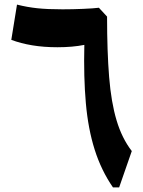

<svg xmlns="http://www.w3.org/2000/svg" viewBox="-20 -818 625 838"><path d="M447.3 -745.6Q447.3 -592.8 456.3 -481.9Q465.3 -371.1 488.8 -292.7Q512.2 -214.4 555.2 -158.7L500 0H473.1Q421.9 -74.2 393.3 -164.6Q364.7 -254.9 354.7 -367.7Q344.7 -480.5 348.1 -622.1Q296.9 -611.8 230.5 -611.8Q171.4 -611.8 121.3 -620.1Q71.3 -628.4 29.3 -644L54.2 -797.9Q99.1 -786.6 143.3 -782Q187.5 -777.3 252.9 -777.3Q296.9 -777.3 342.3 -779.3Q387.7 -781.2 411.6 -784.2Z"/></svg>

Font: Pinar DS1 Bold
Style: Regular
Weight: 700
Designer: Amin Abedi
Version: Version 3.000